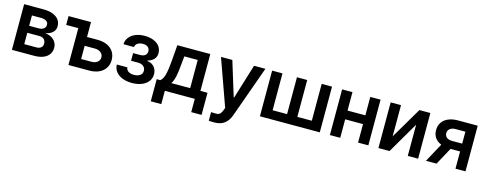

<svg xmlns="http://www.w3.org/2000/svg" viewBox="-28 -1246 5440 2153"><g transform="rotate(15 2692.0 -169.0)"><path d="M59.6 -530.3H283.2Q345.7 -530.3 391.4 -513.4Q437 -496.6 461.7 -464.4Q486.3 -432.1 486.3 -387.7Q486.3 -343.8 455.8 -315.4Q425.3 -287.1 371.1 -277.3Q412.6 -273.4 444.3 -255.9Q476.1 -238.3 493.9 -209.5Q511.7 -180.7 511.7 -143.6Q511.7 -100.1 488.8 -67.6Q465.8 -35.2 422.1 -17.6Q378.4 0 317.4 0H59.6ZM390.6 -159.2Q390.6 -192.4 371.1 -210.9Q351.6 -229.5 317.4 -229.5H176.8V-97.7H317.4Q351.6 -97.7 371.1 -114Q390.6 -130.4 390.6 -159.2ZM367.2 -372.1Q367.2 -399.9 344.7 -415.3Q322.3 -430.7 283.2 -430.7H176.8V-310.5H285.2Q323.2 -310.5 345.2 -327.1Q367.2 -343.8 367.2 -372.1Z M835.9 -357.4H957Q1023.4 -357.4 1071.3 -335.2Q1119.1 -313 1144.5 -272.5Q1169.9 -231.9 1169.9 -178.7Q1169.9 -126.5 1144.5 -85.9Q1119.1 -45.4 1071 -22.7Q1022.9 0 957 0H715.8V-427.7H575.2V-530.3H835.9ZM957 -101.6Q983.9 -101.6 1005.4 -111.1Q1026.9 -120.6 1038.8 -137.9Q1050.8 -155.3 1050.8 -176.8Q1050.8 -199.2 1038.8 -217Q1026.9 -234.9 1005.4 -244.9Q983.9 -254.9 957 -254.9H835.9V-101.6Z M1453.1 -83Q1495.6 -83 1522.7 -101.6Q1549.8 -120.1 1549.8 -155.3Q1549.8 -187.5 1526.1 -207.5Q1502.4 -227.5 1462.9 -227.5H1381.8V-316.4H1462.9Q1501 -316.4 1521.5 -333.5Q1542 -350.6 1542 -378.9Q1542 -409.2 1521 -427.2Q1500 -445.3 1462.9 -445.3Q1424.8 -445.3 1400.1 -428.5Q1375.5 -411.6 1374 -384.8H1252Q1252.9 -429.7 1279.8 -464.4Q1306.6 -499 1353 -518.1Q1399.4 -537.1 1457 -537.1Q1518.1 -537.1 1563.5 -518.6Q1608.9 -500 1633.1 -466.6Q1657.2 -433.1 1657.2 -388.7Q1657.2 -346.2 1631.1 -317.9Q1605 -289.6 1558.6 -277.3V-271.5Q1589.8 -269.5 1615.2 -253.4Q1640.6 -237.3 1655.3 -209.7Q1669.9 -182.1 1669.9 -147.5Q1669.9 -99.6 1642.3 -63.7Q1614.7 -27.8 1565.7 -8.5Q1516.6 10.7 1454.1 10.7Q1393.1 10.7 1344.7 -7.8Q1296.4 -26.4 1268.3 -61.8Q1240.2 -97.2 1238.3 -145.5H1361.3Q1363.3 -115.7 1388.2 -99.4Q1413.1 -83 1453.1 -83Z M1712.9 -102.5H1754.9Q1786.1 -126.5 1800.5 -184.3Q1814.9 -242.2 1823.2 -343.8L1837.9 -530.3H2220.7V-102.5H2302.7V154.3H2182.6V0H1835V154.3H1712.9ZM2101.6 -102.5V-429.7H1946.3L1937.5 -343.8Q1930.2 -252 1918.2 -194.3Q1906.2 -136.7 1882.8 -102.5Z M2397.5 196.3V96.7Q2428.7 98.6 2450.2 98.6Q2468.8 98.6 2481.2 95.2Q2493.7 91.8 2505.4 78.9Q2517.1 65.9 2527.3 39.1L2538.1 10.7L2344.7 -530.3H2476.6L2599.6 -129.9H2605.5L2728.5 -530.3H2860.4L2647.5 64.5Q2624 130.9 2579.1 165Q2534.2 199.2 2461.9 199.2Q2420.9 199.2 2397.5 196.3Z M3058.6 -530.3V-102.5H3226.6V-530.3H3345.7V-102.5H3513.7V-530.3H3633.8V0H2938.5V-530.3Z M3871.1 -316.4H4078.1V-530.3H4197.3V0H4078.1V-214.8H3871.1V0H3751V-530.3H3871.1Z M4648.4 -530.3H4775.4V0H4655.3V-362.3L4443.4 0H4314.5V-530.3H4434.6V-168Z M5209 -200.2H5098.1L4989.3 0H4866.2L4985.4 -218.8Q4937.5 -237.8 4911.9 -274.9Q4886.2 -312 4886.7 -362.3Q4886.2 -412.6 4911.4 -450.7Q4936.5 -488.8 4984.1 -509.5Q5031.7 -530.3 5095.7 -530.3H5325.2V0H5209ZM5091.8 -291H5209V-429.7H5095.7Q5053.7 -429.7 5029.8 -409.9Q5005.9 -390.1 5005.9 -359.4Q5005.9 -328.6 5028.3 -309.8Q5050.8 -291 5091.8 -291Z"/></g></svg>

Font: Pretendard GOV SemiBold
Style: Regular
Weight: 600
Designer: Base glyphs from Inter by Rasmus Andersson; Hangeul glyphs from Noto Sans CJK(Source Han Sans) by Jang Soo-young and Kan
Foundry: Kil Hyung-jin
Version: Version 1.309